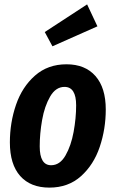

<svg xmlns="http://www.w3.org/2000/svg" viewBox="-20 -839 527 875"><path d="M25 -190Q25 -280 53 -361.5Q81 -443 139.5 -494.5Q198 -546 283 -546Q368 -546 415 -492.5Q462 -439 462 -340Q462 -251 434.5 -169.5Q407 -88 349 -36Q291 16 205 16Q119 16 72 -37Q25 -90 25 -190ZM327 -359Q327 -443 274 -443Q234 -443 208.5 -399Q183 -355 172 -292.5Q161 -230 161 -172Q161 -86 213 -86Q253 -86 278.5 -130.5Q304 -175 315.5 -238Q327 -301 327 -359ZM424 -719 219 -628 184 -693 377 -819Z"/></svg>

Font: Fira Sans Compressed SemiBold
Style: Italic
Weight: 600
Width: 1
Italic angle: -8°
Designer: bBox Type GmbH & Carrois Corporate GbR & Edenspiekermann AG
Foundry: bBox Type GmbH & Carrois Corporate GbR & Edenspiekermann AG
Version: Version 4.301